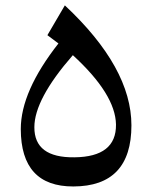

<svg xmlns="http://www.w3.org/2000/svg" viewBox="-20 -714 559 704"><path d="M247.1 -511.7Q106 -350.1 106 -247.6Q105.5 -135.3 252.9 -137.2Q406.7 -138.7 405.3 -257.3Q403.3 -368.7 247.1 -511.7ZM56.2 -240.7Q56.2 -378.9 194.3 -554.7L153.8 -585L217.8 -694.3Q461.9 -465.8 461.9 -254.4Q461.9 -30.8 249 -30.3Q56.6 -29.8 56.2 -240.7Z"/></svg>

Font: Parastoo WOL
Style: WOL
Weight: 400
Foundry: Saber Rastikerdar (saber.rastikerdar@gmail.com)
Version: Version 1.0.0-alpha5